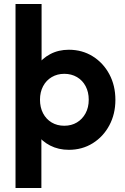

<svg xmlns="http://www.w3.org/2000/svg" viewBox="-20 -743 628 965"><path d="M326 10Q274 10 232 -11.5Q190 -33 165 -70Q140 -107 138 -155V-326Q140 -374 165.5 -411.5Q191 -449 232.5 -471Q274 -493 326 -493Q393 -493 446 -460Q499 -427 529.5 -370Q560 -313 560 -241Q560 -170 529.5 -113Q499 -56 446 -23Q393 10 326 10ZM58 202V-723H189V-356L167 -239L188 -122V202ZM303 -111Q339 -111 366.5 -127.5Q394 -144 410 -173.5Q426 -203 426 -242Q426 -280 410.5 -309.5Q395 -339 367 -355.5Q339 -372 303 -372Q268 -372 240 -355.5Q212 -339 196.5 -309.5Q181 -280 181 -242Q181 -203 196.5 -173.5Q212 -144 239.5 -127.5Q267 -111 303 -111Z"/></svg>

Font: Outfit Thin SemiBold
Style: Regular
Weight: 600
Version: Version 1.100;gftools[0.9.27]